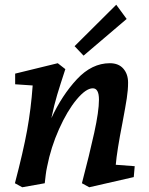

<svg xmlns="http://www.w3.org/2000/svg" viewBox="-20 -778 629 811"><path d="M118 -417 44 -422V-467L224 -511L256 -486Q234 -419 221.5 -377.5Q209 -336 197 -279Q242 -376 305 -443.5Q368 -511 444 -511Q481 -511 501 -488Q521 -465 521 -429Q521 -398 515.5 -362.5Q510 -327 497 -258Q474 -141 469 -82L549 -76L545 -30L357 13L326 -4Q358 -126 378 -217Q398 -308 398 -357Q398 -405 372 -405Q343 -405 303.5 -357.5Q264 -310 229.5 -233Q195 -156 179 -74Q175 -56 173 -38.5Q171 -21 169 -4L74 13L43 -4Q78 -137 94.5 -227.5Q111 -318 118 -417ZM295 -583 471 -758 515 -698 333 -543Z"/></svg>

Font: Andada Pro
Style: Bold Italic
Weight: 700
Italic angle: -7°
Designer: Carolina Giovagnoli
Foundry: Huerta Tipografica
Version: Version 3.005; ttfautohint (v1.8.4)